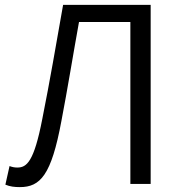

<svg xmlns="http://www.w3.org/2000/svg" viewBox="-20 -752 738 785"><path d="M61 13C145 13 190 -36 231 -257C257 -392 278 -524 303 -662H513V0H596V-732H238C209 -568 184 -421 153 -266C119 -90 89 -67 51 -67C39 -67 30 -69 19 -73L2 3C21 11 40 13 61 13Z"/></svg>

Font: Source Han Sans JP Normal
Style: Regular
Weight: 350
Designer: Ryoko NISHIZUKA 西塚涼子 (kana, bopomofo & ideographs); Paul D. Hunt (Latin, Greek & Cyrillic); Sandoll Communications 산돌커뮤니
Foundry: Adobe
Version: Version 2.002;hotconv 1.0.116;makeotfexe 2.5.65601